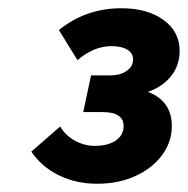

<svg xmlns="http://www.w3.org/2000/svg" viewBox="-20 -841 456 466"><path d="M56 -473 126 -534Q139 -512 162 -499.5Q185 -487 210 -487Q242 -487 261 -500Q280 -513 280 -535Q280 -569 229 -569H182L201 -658H247Q272 -658 287.5 -669Q303 -680 303 -697Q303 -712 289 -720.5Q275 -729 250 -729Q208 -729 168 -695L123 -768Q188 -821 275 -821Q338 -821 377 -792.5Q416 -764 416 -718Q416 -682 395 -656Q374 -630 339 -618Q397 -596 397 -535Q397 -496 373 -464Q349 -432 308 -413.5Q267 -395 216 -395Q165 -395 123 -415.5Q81 -436 56 -473Z"/></svg>

Font: Wix Madefor Text ExtraBold
Style: Italic
Weight: 800
Italic angle: -12°
Designer: Dalton Maag Ltd
Foundry: Dalton Maag Ltd
Version: Version 3.100